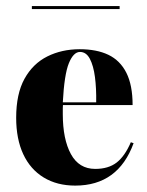

<svg xmlns="http://www.w3.org/2000/svg" viewBox="-20 -589 477 621"><path d="M223.4 11.3Q164.5 11.3 121.4 -14.9Q78.2 -41.1 55.2 -90.3Q32.3 -139.5 32.3 -208.1Q32.3 -285.5 59.3 -334.3Q86.3 -383.1 133.1 -406.5Q179.8 -429.8 237.9 -429.8Q292.7 -429.8 330.6 -411.7Q368.5 -393.5 388.7 -353.6Q408.9 -313.7 408.9 -249.2H139.5L137.9 -258.1H291.1Q291.9 -303.2 287.1 -339.9Q282.3 -376.6 270.6 -398.8Q258.9 -421 238.7 -421Q217.7 -421 202.8 -384.7Q187.9 -348.4 183.1 -257.3L183.9 -255.6Q183.1 -247.6 183.1 -238.7Q183.1 -229.8 183.1 -220.2Q183.1 -138.7 209.3 -90.7Q235.5 -42.7 287.9 -42.7Q330.6 -42.7 357.3 -63.3Q383.9 -83.9 403.2 -129L412.1 -125.8Q387.1 -57.3 339.9 -23Q292.7 11.3 223.4 11.3ZM83.1 -559.7V-569.4H366.9V-559.7Z"/></svg>

Font: Playfair 144pt SemiCondensed Black
Style: Regular
Weight: 900
Width: 4
Designer: Claus Eggers Sørensen
Foundry: Claus Eggers Sørensen
Version: Version 2.203